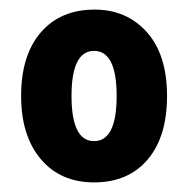

<svg xmlns="http://www.w3.org/2000/svg" viewBox="-20 -742 392 400"><path d="M328 -542Q328 -457 287.5 -409.5Q247 -362 176 -362Q106 -362 65 -410.5Q24 -459 24 -542Q24 -627 65 -674.5Q106 -722 177 -722Q244 -722 286 -675Q328 -628 328 -542ZM129 -542Q129 -448 176 -448Q223 -448 223 -542Q223 -636 176 -636Q129 -636 129 -542Z"/></svg>

Font: Noto Sans Condensed ExtraBold
Style: Regular
Weight: 800
Width: 3
Designer: Monotype Design Team
Foundry: Monotype Imaging Inc.
Version: Version 2.013; ttfautohint (v1.8.4.7-5d5b)